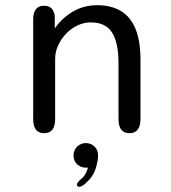

<svg xmlns="http://www.w3.org/2000/svg" viewBox="-20 -507 659 738"><path d="M478 5Q435.5 5 435.5 -49.5V-264Q435.5 -343.5 410.5 -382.2Q385.5 -421 329 -421Q302.5 -421 277.8 -409.2Q253 -397.5 234 -377.5Q215 -357.5 203.5 -332.5Q192 -307.5 192 -281.5V-49.5Q192 5 149.5 5Q107.5 5 107.5 -49.5V-431Q107.5 -485 149.5 -485Q185.5 -485 190.5 -445V-397.5Q216 -435.5 258.2 -461.2Q300.5 -487 354 -487Q406.5 -487 443.8 -465.2Q481 -443.5 500.5 -397Q520 -350.5 520 -276.5V-49.5Q520 -23 509.2 -9Q498.5 5 478 5ZM310 43Q329 43 343 56Q357 69 357 90.5Q357 110.5 347.5 141.5Q338 172.5 308 198.5Q301 205 295 208Q289 211 284 211Q280 211 277.8 208.2Q275.5 205.5 275.5 203Q275.5 199 280 193Q284.5 187 293 180Q303 171.5 309.2 160.2Q315.5 149 318 137Q317 137.5 314.2 137.5Q311.5 137.5 310 137.5Q290 137.5 276.2 124Q262.5 110.5 262.5 90.5Q262.5 71 276.2 57Q290 43 310 43Z"/></svg>

Font: Sono ExtraLight Monospace
Style: Regular
Weight: 400
Version: Version 2.112